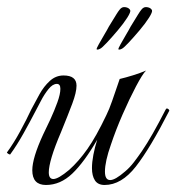

<svg xmlns="http://www.w3.org/2000/svg" viewBox="-22 -522 503 547"><path d="M109 5Q70 5 70 -37Q70 -72 101 -139Q110 -157 121.5 -182Q133 -207 141.5 -230.5Q150 -254 150 -269Q150 -283 140 -283Q128 -283 116 -268Q104 -253 94.5 -234.5Q85 -216 79 -205Q64 -176 45 -142Q26 -108 7 -82H6Q4 -82 0.5 -84.5Q-3 -87 -2 -88Q17 -114 35.5 -148Q54 -182 67 -210Q78 -231 90.5 -253.5Q103 -276 120 -291.5Q137 -307 159 -307Q196 -307 196 -278Q196 -259 184 -227Q172 -195 152 -146Q134 -104 125.5 -75.5Q117 -47 117 -31Q117 -12 130 -12Q144 -12 175 -38Q202 -62 227 -97.5Q252 -133 281 -194Q289 -210 297.5 -234.5Q306 -259 312.5 -278Q319 -297 319 -297Q336 -301 357 -307.5Q378 -314 394 -321Q384 -311 365.5 -276Q347 -241 327.5 -196.5Q308 -152 294 -110Q277 -62 277 -33Q277 -9 292 -9Q299 -9 309.5 -15Q320 -21 335 -34Q348 -45 359.5 -60Q371 -75 382 -91Q397 -113 413.5 -142Q430 -171 450 -210Q452 -213 453 -213Q456 -213 458.5 -210.5Q461 -208 460 -206Q406 -100 365 -47.5Q324 5 276 5Q257 5 248.5 -8Q240 -21 240 -43Q240 -60 244 -81Q248 -102 255 -124Q218 -60 184 -27.5Q150 5 109 5ZM325 -383Q317 -379 315 -382Q315 -384 321.5 -396Q328 -408 337 -423Q346 -438 350 -446Q361 -464 371.5 -481Q382 -498 387 -500Q392 -503 400 -501Q408 -499 411 -493Q413 -488 402.5 -471.5Q392 -455 375.5 -435.5Q359 -416 344.5 -400.5Q330 -385 325 -383ZM263 -383Q255 -379 253 -382Q253 -384 259.5 -396Q266 -408 275 -423Q284 -438 288 -446Q299 -464 309.5 -481Q320 -498 325 -500Q330 -503 338 -501Q346 -499 349 -493Q351 -488 340.5 -471.5Q330 -455 313.5 -435.5Q297 -416 282.5 -400.5Q268 -385 263 -383Z"/></svg>

Font: Mea Culpa
Style: Regular
Weight: 400
Designer: Robert E. Leuschke
Foundry: Robert E. Leuschke
Version: Version 1.010; ttfautohint (v1.8.3)